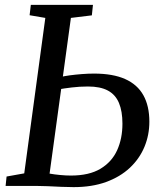

<svg xmlns="http://www.w3.org/2000/svg" viewBox="-20 -763 660 788"><path d="M282 5Q260.5 5 232.2 3.8Q204 2.5 176.2 1.2Q148.5 0 127.5 0H3L7 -38.5L79.5 -51.5L166 -689.5L101.5 -700.5L106.5 -743H361.5L357 -700L271 -689.5L183.5 -50.5Q203 -47 226.5 -44.8Q250 -42.5 271 -42.5Q346 -42.5 392.5 -70.5Q439 -98.5 460.8 -146.5Q482.5 -194.5 482.5 -255.5Q482.5 -306.5 468.2 -340.5Q454 -374.5 423 -391.2Q392 -408 341 -408Q307 -408 274 -404Q241 -400 219.5 -396L225 -446Q242 -450.5 266.2 -453.8Q290.5 -457 316.5 -459Q342.5 -461 366 -461Q443.5 -461 493.8 -438.5Q544 -416 568.5 -372Q593 -328 593 -263.5Q593 -209 572.8 -160.2Q552.5 -111.5 512.8 -74.2Q473 -37 415.2 -16Q357.5 5 282 5Z"/></svg>

Font: Merriweather 24pt
Style: Italic
Weight: 400
Italic angle: -7.8°
Designer: Eben Sorkin
Foundry: Eben Sorkin
Version: Version 2.101